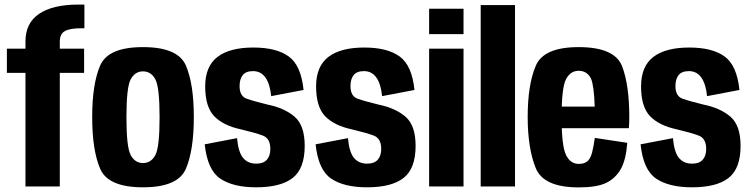

<svg xmlns="http://www.w3.org/2000/svg" viewBox="-20 -807 3250 831"><path d="M90.2 0H238.8V-491.7H344V-596.4H238.8V-626.8Q238.8 -660.2 260.9 -672.5Q283.1 -684.8 333.3 -684.8H345.3V-787.2H319.9Q208.9 -787.2 149.6 -747.4Q90.2 -707.6 90.2 -627.3V-596.4H9.8V-491.7H90.2Z M598.7 3.7Q750.3 3.7 784.6 -76.6Q818.9 -157 818.9 -300Q818.9 -443.5 784.6 -523.3Q750.3 -603.1 598.7 -603.1Q447.9 -603.1 413.5 -523.3Q379 -443.5 379 -300Q379 -157 413.5 -76.6Q447.9 3.7 598.7 3.7ZM598.7 -101.3Q564.6 -101.3 545.9 -135.3Q527.2 -169.2 527.2 -299.6Q527.2 -430.1 545.9 -464.1Q564.6 -498.1 598.7 -498.1Q633.6 -498.1 652.2 -464.1Q670.7 -430.1 670.7 -299.6Q670.7 -169.2 652.2 -135.3Q633.6 -101.3 598.7 -101.3Z M1088.7 3.7Q1195 3.7 1246.9 -36.9Q1298.8 -77.6 1298.8 -175.8Q1298.8 -264.6 1254.8 -302.1Q1210.8 -339.6 1138.8 -354.2Q1079 -368.7 1048 -379.7Q1016.9 -390.7 1016.9 -434.2Q1016.9 -464.2 1030.4 -481.7Q1043.9 -499.2 1075.3 -499.2Q1108.9 -499.2 1128.7 -471.7Q1148.4 -444.1 1153.8 -390.9L1293.9 -417.6Q1283 -524.1 1229.6 -562.7Q1176.2 -601.3 1076.4 -601.3Q974.4 -601.3 921.3 -560.6Q868.1 -519.9 868.1 -433.1Q868.1 -344.3 907.3 -303.9Q946.6 -263.4 1022.2 -247.3Q1084.2 -232.6 1117.1 -220.4Q1150 -208.2 1150 -162.3Q1150 -132.5 1134.9 -115.6Q1119.7 -98.7 1089.5 -98.7Q1052.7 -98.7 1032.1 -123.5Q1011.5 -148.2 1006 -209.1L866 -182.4Q877.6 -71.6 933.2 -34Q988.9 3.7 1088.7 3.7Z M1568.7 3.7Q1675 3.7 1726.9 -36.9Q1778.8 -77.6 1778.8 -175.8Q1778.8 -264.6 1734.8 -302.1Q1690.8 -339.6 1618.8 -354.2Q1559 -368.7 1528 -379.7Q1496.9 -390.7 1496.9 -434.2Q1496.9 -464.2 1510.4 -481.7Q1523.9 -499.2 1555.3 -499.2Q1588.9 -499.2 1608.7 -471.7Q1628.4 -444.1 1633.8 -390.9L1773.9 -417.6Q1763 -524.1 1709.6 -562.7Q1656.2 -601.3 1556.4 -601.3Q1454.4 -601.3 1401.3 -560.6Q1348.1 -519.9 1348.1 -433.1Q1348.1 -344.3 1387.3 -303.9Q1426.6 -263.4 1502.2 -247.3Q1564.2 -232.6 1597.1 -220.4Q1630 -208.2 1630 -162.3Q1630 -132.5 1614.9 -115.6Q1599.7 -98.7 1569.5 -98.7Q1532.7 -98.7 1512.1 -123.5Q1491.5 -148.2 1486 -209.1L1346 -182.4Q1357.6 -71.6 1413.2 -34Q1468.9 3.7 1568.7 3.7Z M1837.3 0H1986.2V-596.5H1837.3ZM1837.3 -769.3V-659.3H1986.2V-769.3Z M2060.5 0H2209V-785H2060.5Z M2485.1 4.1V-97.6Q2448.4 -97.6 2429.9 -136.3Q2410.7 -174.2 2410.7 -299.8Q2410.7 -428 2429.8 -464.3Q2449 -500.6 2484.4 -500.6Q2521.4 -500.6 2538.2 -466.3Q2551 -435.6 2554 -345.5H2397.5V-252.1H2701.8Q2703.7 -274.9 2703.7 -300Q2703.7 -439.9 2672 -521.7Q2639 -603.1 2484.4 -603.1Q2332.4 -603.1 2298.8 -521.9Q2263.9 -440.8 2263.9 -300.5Q2263.9 -166.3 2298.4 -80.4Q2331.6 4.1 2485.1 4.1ZM2485.1 -97.6V4.1Q2561.9 4.1 2602.8 -15.1Q2643.1 -34.2 2666.6 -74.7Q2689.4 -114.9 2694.9 -188.9L2554.4 -210.1Q2549.3 -173.6 2542.3 -145.3Q2534.5 -117.7 2520.2 -107.3Q2506.8 -97.6 2485.1 -97.6Z M2975.2 3.7Q3081.5 3.7 3133.4 -36.9Q3185.3 -77.6 3185.3 -175.8Q3185.3 -264.6 3141.3 -302.1Q3097.3 -339.6 3025.3 -354.2Q2965.5 -368.7 2934.5 -379.7Q2903.4 -390.7 2903.4 -434.2Q2903.4 -464.2 2916.9 -481.7Q2930.4 -499.2 2961.8 -499.2Q2995.4 -499.2 3015.2 -471.7Q3034.9 -444.1 3040.3 -390.9L3180.4 -417.6Q3169.5 -524.1 3116.1 -562.7Q3062.7 -601.3 2962.9 -601.3Q2860.9 -601.3 2807.8 -560.6Q2754.6 -519.9 2754.6 -433.1Q2754.6 -344.3 2793.8 -303.9Q2833.1 -263.4 2908.7 -247.3Q2970.7 -232.6 3003.6 -220.4Q3036.5 -208.2 3036.5 -162.3Q3036.5 -132.5 3021.4 -115.6Q3006.2 -98.7 2976 -98.7Q2939.2 -98.7 2918.6 -123.5Q2898 -148.2 2892.5 -209.1L2752.5 -182.4Q2764.1 -71.6 2819.7 -34Q2875.4 3.7 2975.2 3.7Z"/></svg>

Font: Anybody Thin Condensed
Style: Regular
Weight: 100
Width: 3
Version: Version 1.113;gftools[0.9.25]